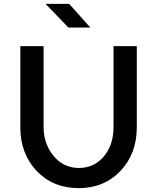

<svg xmlns="http://www.w3.org/2000/svg" viewBox="-20 -946 811 991"><path d="M566 -291V-708H686V-289Q686 -152 601.5 -63.5Q517 25 386 25Q254 25 169.5 -63.5Q85 -152 85 -289V-708H205V-291Q205 -205 255.5 -142.5Q306 -80 386 -79Q466 -79 516 -138.5Q566 -198 566 -291ZM333 -804 215 -926H337L446 -804Z"/></svg>

Font: Metropolitano Medium
Style: Regular
Weight: 500
Designer: Fonts by Alex Slobzheninov & Chris M. Simpson / Changes by Cristiano Sobral
Foundry: Fonts by Alex Slobzheninov & Chris M. Simpson / Changes by Cristiano Sobral
Version: Version 1.00;August 30, 2020;FontCreator 13.0.0.2681 64-bit